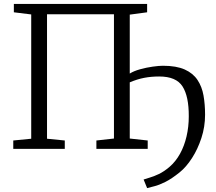

<svg xmlns="http://www.w3.org/2000/svg" viewBox="-20 -763 1106 984"><path d="M51 -743H734V-700L645 -688V-53L737 -43V0H474V-43L564 -53V-690H221V-52L312 -43V0H48V-43L140 -52V-689L51 -700ZM734 201 716 157Q728 152.5 747.8 147Q767.5 141.5 793.5 129.2Q819.5 117 848.5 92.5Q880.5 65 902.5 25.2Q924.5 -14.5 936 -63.8Q947.5 -113 947.5 -167Q948 -269 915.5 -320Q883 -371 796 -371Q755 -371 719.5 -364.2Q684 -357.5 645 -341L640 -363.5L645 -386Q665.5 -399 698 -408Q730.5 -417 762.8 -421.5Q795 -426 815 -426Q884 -426 926.8 -406.8Q969.5 -387.5 992.2 -353.2Q1015 -319 1023 -273.5Q1031 -228 1031 -175Q1031 -113 1012.2 -55.8Q993.5 1.5 964 47.2Q934.5 93 901 120Q859.5 153.5 827.2 169.5Q795 185.5 772 191.2Q749 197 734 201Z"/></svg>

Font: Merriweather Light
Style: Regular
Weight: 300
Designer: Eben Sorkin
Foundry: Eben Sorkin
Version: Version 2.100